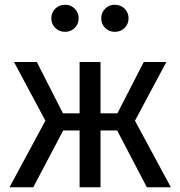

<svg xmlns="http://www.w3.org/2000/svg" viewBox="-20 -788 759 808"><path d="M585 -527H680L548 -280L699 0H598L473 -239H403V0H315V-239H246L120 0H20L171 -280L39 -527H135L245 -311H315V-527H403V-311H474ZM463 -768Q488 -768 504.5 -751.5Q521 -735 521 -711Q521 -687 504.5 -670.5Q488 -654 463 -654Q439 -654 422.5 -670.5Q406 -687 406 -711Q406 -735 422.5 -751.5Q439 -768 463 -768ZM254 -768Q278 -768 294.5 -751.5Q311 -735 311 -711Q311 -687 294.5 -670.5Q278 -654 254 -654Q229 -654 212.5 -670.5Q196 -687 196 -711Q196 -735 212.5 -751.5Q229 -768 254 -768Z"/></svg>

Font: Fira Sans Variable
Style: Regular
Weight: 400
Designer: Carrois Corporate & Edenspiekermann AG
Foundry: Carrois Corporate GbR & Edenspiekermann AG
Version: Version 4.202